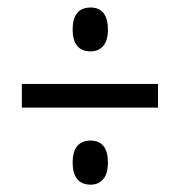

<svg xmlns="http://www.w3.org/2000/svg" viewBox="-20 -610 467 515"><path d="M38.6 -321.3V-384.8H403.8V-321.3ZM223.1 -114.7Q199.2 -114.7 187 -129.9Q174.8 -145 174.8 -173.8Q174.8 -203.1 187 -218Q199.2 -232.9 223.1 -232.9Q246.1 -232.9 257.8 -218Q269.5 -203.1 269.5 -173.8Q269.5 -144 256.8 -129.4Q244.1 -114.7 223.1 -114.7ZM223.1 -472.2Q199.2 -472.2 187 -487.1Q174.8 -502 174.8 -530.8Q174.8 -559.6 186.8 -574.7Q198.7 -589.8 223.1 -589.8Q246.1 -589.8 257.8 -574.7Q269.5 -559.6 269.5 -530.8Q269.5 -501 256.8 -486.6Q244.1 -472.2 223.1 -472.2Z"/></svg>

Font: Open Sans Condensed
Style: Italic
Weight: 400
Width: 3
Italic angle: -12°
Designer: Monotype Design Team
Foundry: Monotype Imaging Inc.
Version: Version 3.000